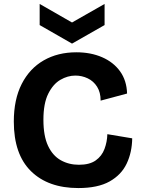

<svg xmlns="http://www.w3.org/2000/svg" viewBox="-20 -939 721 973"><path d="M377 14Q224 14 137 -71.5Q50 -157 50 -323Q50 -435 90 -513.5Q130 -592 201.5 -633Q273 -674 367 -674Q440 -674 497.5 -649Q555 -624 588.5 -577.5Q622 -531 624 -465L490 -429Q490 -471 472 -499.5Q454 -528 424.5 -542Q395 -556 362 -556Q323 -556 286 -534.5Q249 -513 224.5 -464Q200 -415 200 -332Q200 -250 223.5 -200Q247 -150 288 -127Q329 -104 380 -104Q434 -104 465 -126Q496 -148 509.5 -184Q523 -220 524 -259L650 -238Q649 -167 622 -110Q595 -53 535.5 -19.5Q476 14 377 14ZM181 -919 345 -825 510 -919V-812L345 -718L181 -812Z"/></svg>

Font: Bricolage Grotesque 12pt Bricolage Grotesque 10pt Regular
Style: Bold
Weight: 700
Designer: Mathieu Triay
Foundry: Atelier Triay
Version: Version 1.001; ttfautohint (v1.8.4.7-5d5b);gftools[0.9.33.de